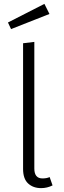

<svg xmlns="http://www.w3.org/2000/svg" viewBox="-20 -959 330 990"><path d="M192 11Q151 11 125 -13Q99 -37 99 -88V-736L157 -743V-90Q157 -39 199 -39Q221 -39 236 -46L251 -3Q223 11 192 11ZM37 -809 21 -843 209 -939 235 -887Z"/></svg>

Font: Trujillo Light
Style: Regular
Weight: 300
Designer: Fira Sans original fonts by bBox Type GmbH, Carrois Corporate GbR, & Edenspiekermann AG / Changes by Cristiano Sobral
Foundry: Fira Sans original fonts by bBox Type GmbH, Carrois Corporate GbR, & Edenspiekermann AG / Changes by Cristiano Sobral
Version: Version 4.301;July 28, 2020;FontCreator 13.0.0.2655 64-bit